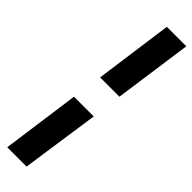

<svg xmlns="http://www.w3.org/2000/svg" viewBox="-335 -810 956 956"><g transform="rotate(45 143.0 -332.0)"><path d="M228 -412 286 -825H149L92 -412ZM147 161 207 -252H68L11 161Z"/></g></svg>

Font: United Sans Black
Style: Italic
Weight: 900
Italic angle: -8°
Designer: Pablo Impallari, Rodrigo Fuenzalida (Modified by Dan O. Williams)
Version: Version 1.000;PS 001.000;hotconv 1.0.88;makeotf.lib2.5.64775